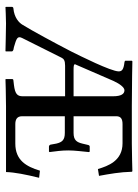

<svg xmlns="http://www.w3.org/2000/svg" viewBox="79 -581 504 702"><g transform="rotate(90 331.0 -230.0)"><path d="M505 -34H434C417 -34 405 -40 405 -59V-215H466C492 -215 500 -205 505 -184L509 -162C510 -160 512 -157 516 -157H534L536 -159C533 -183 530 -203 530 -228C530 -252 534 -280 536 -303C536 -305 535 -306 533 -306H516C513 -306 511 -304 510 -300L505 -279C500 -259 493 -247 466 -247H405V-403C405 -420 415 -426 434 -426H504C568 -426 587 -373 598 -336L623 -340C616 -378 609 -417 608 -460L606 -462C606 -462 535 -460 505 -460H368C292 -460 204 -462 204 -462L202 -460V-437C202 -436 202 -434 208 -433C234 -430 241 -424 241 -412C241 -384 184 -270 168 -238C137 -178 91 -93 71 -61C63 -47 44 -30 11 -27C7 -27 5 -24 5 -21V0L6 2C6 2 47 0 66 0C85 0 167 2 167 2L168 0V-21C168 -24 165 -26 162 -27L152 -29C122 -38 110 -41 119 -59L191 -203C195 -211 201 -216 220 -216H332V-61C332 -41 323 -33 291 -29L274 -27C270 -27 269 -24 269 -22V0L270 2C270 2 330 0 369 0H609C610 -32 618 -72 630 -121L604 -124C589 -74 566 -34 505 -34ZM276 -393C287 -417 300 -433 310 -433C323 -433 332 -422 332 -391V-247H235C221 -247 215 -248 215 -252C215 -253 216 -255 217 -257Z"/></g></svg>

Font: Linux Libertine O C
Style: Regular
Weight: 400
Designer: Philipp H. Poll
Foundry: Philipp H. Poll
Version: Version 4.0.3